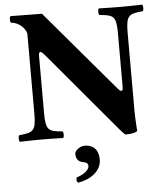

<svg xmlns="http://www.w3.org/2000/svg" viewBox="-59 -699 858 989"><g transform="rotate(-5 370.0 -204.5)"><path d="M631 0C631 0 626 -71 626 -102V-512C626 -601 643 -606 713 -613C719 -619 719 -641 713 -647C664 -646 647 -645 605 -645C560 -645 539 -646 489 -647C483 -641 483 -619 489 -613C559 -606 576 -603 576 -512V-231C576 -206 563 -211 549 -228L284 -540L195 -645L32 -647C26 -641 26 -619 32 -613C75 -610 105 -576 111 -550V-133C111 -44 94 -39 24 -32C18 -26 18 -4 24 2C73 1 92 0 136 0C180 0 198 1 248 2C254 -4 254 -26 248 -32C178 -39 161 -42 161 -133V-430C161 -440 163 -450 169 -450C174 -450 182 -443 193 -430L528 -32C548 -7 568 12 568 12C603 12 613 9 631 0ZM354 51C331 51 303 72 303 89C303 114 314 129 336 134C344 136 365 137 365 157C365 175 340 199 300 210C296 222 296 232 306 238C374 226 426 186 426 129C426 66 386 51 354 51Z"/></g></svg>

Font: Libertinus Serif
Style: Bold
Weight: 700
Designer: Philipp H. Poll, Khaled Hosny
Foundry: Caleb Maclennan
Version: Version 7.050;RELEASE